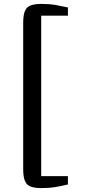

<svg xmlns="http://www.w3.org/2000/svg" viewBox="-20 -824 474 981"><path d="M192.5 137Q159.5 137 138.5 130Q117.5 123 108 102Q98.5 81 98.5 40V-707Q98.5 -748.5 108 -769.2Q117.5 -790 138.5 -797Q159.5 -804 192.5 -804Q234 -804 266 -798.2Q298 -792.5 327 -786V-744H190.5V76H327V118.5Q296 126 264.2 131.5Q232.5 137 192.5 137Z"/></svg>

Font: Merriweather 20pt
Style: Regular
Weight: 400
Version: Version 2.100